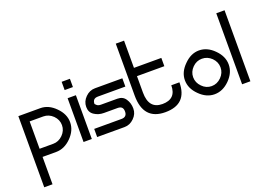

<svg xmlns="http://www.w3.org/2000/svg" viewBox="-107 -840 1834 1320"><g transform="rotate(-20 810.0 -180.0)"><path d="M19.5 200.2Q19.5 70.3 19.5 -320.3Q59.6 -320.3 89.8 -320.3Q120.1 -320.3 179.7 -320.3Q240.2 -320.3 290 -269.5Q339.8 -219.7 339.8 -160.2Q339.8 -99.6 290 -49.8Q240.2 0 179.7 0Q146.5 0 80.1 0Q80.1 49.8 80.1 200.2Q65.4 200.2 19.5 200.2ZM80.1 -259.8Q80.1 -210 80.1 -59.6Q105.5 -59.6 179.7 -59.6Q219.7 -59.6 250 -89.8Q280.3 -120.1 280.3 -160.2Q280.3 -200.2 250 -230.5Q219.7 -259.8 179.7 -259.8Q139.6 -259.8 120.1 -259.8Q99.6 -259.8 80.1 -259.8Z M379.9 -440.4Q395.5 -440.4 440.4 -440.4Q440.4 -424.8 440.4 -379.9Q425.8 -379.9 379.9 -379.9Q379.9 -394.5 379.9 -440.4ZM379.9 -320.3Q395.5 -320.3 440.4 -320.3Q440.4 -240.2 440.4 0Q425.8 0 379.9 0Q379.9 -80.1 379.9 -320.3Z M780.3 -320.3Q780.3 -304.7 780.3 -259.8Q735.4 -259.8 667 -259.8Q599.6 -259.8 580.1 -259.8Q559.6 -259.8 549.8 -250Q540 -240.2 540 -219.7Q540 -219.7 549.8 -210Q559.6 -200.2 580.1 -200.2Q620.1 -200.2 645.5 -200.2Q671.9 -200.2 700.2 -200.2Q740.2 -200.2 759.8 -169.9Q780.3 -139.6 780.3 -99.6Q780.3 -99.6 780.3 -99.6Q780.3 -59.6 750 -30.3Q719.7 0 679.7 0Q613.3 0 479.5 0Q479.5 -14.6 479.5 -59.6Q530.3 -59.6 679.7 -59.6Q700.2 -59.6 710 -70.3Q719.7 -80.1 719.7 -99.6Q719.7 -120.1 710 -129.9Q700.2 -139.6 679.7 -139.6Q642.6 -139.6 621.1 -139.6Q598.6 -139.6 580.1 -139.6Q540 -139.6 509.8 -160.2Q479.5 -179.7 479.5 -219.7Q479.5 -259.8 509.8 -290Q540 -320.3 580.1 -320.3Q646.5 -320.3 780.3 -320.3Z M879.9 -179.7Q879.9 -59.6 979.5 -59.6Q1080.1 -59.6 1080.1 -160.2Q1099.6 -160.2 1109.4 -160.2Q1120.1 -160.2 1139.6 -160.2Q1139.6 0 979.5 0Q819.3 0 819.3 -179.7Q819.3 -306.6 819.3 -559.6Q835 -559.6 879.9 -559.6Q879.9 -464.8 879.9 -179.7ZM879.9 -360.4Q929.7 -360.4 1080.1 -360.4Q1080.1 -344.7 1080.1 -299.8Q1030.3 -299.8 879.9 -299.8Q879.9 -315.4 879.9 -360.4Z M1500 -160.2Q1500 -99.6 1450.2 -49.8Q1400.4 0 1339.8 0Q1280.3 0 1230.5 -49.8Q1179.7 -99.6 1179.7 -160.2Q1179.7 -219.7 1230.5 -269.5Q1280.3 -320.3 1339.8 -320.3Q1400.4 -320.3 1450.2 -269.5Q1500 -219.7 1500 -160.2ZM1339.8 -259.8Q1299.8 -259.8 1270.5 -230.5Q1240.2 -200.2 1240.2 -160.2Q1240.2 -120.1 1270.5 -89.8Q1299.8 -59.6 1339.8 -59.6Q1379.9 -59.6 1410.2 -89.8Q1440.4 -120.1 1440.4 -160.2Q1440.4 -200.2 1410.2 -230.5Q1379.9 -259.8 1339.8 -259.8Z M1540 -519.5Q1555.7 -519.5 1600.6 -519.5Q1600.6 -389.6 1600.6 0Q1585.9 0 1540 0Q1540 -129.9 1540 -519.5Z"/></g></svg>

Font: Moonwalk
Style: Regular
Weight: 400
Designer: BarCoded
Foundry: BarCoded
Version: Version 1.0